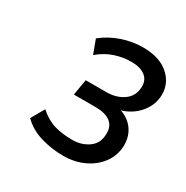

<svg xmlns="http://www.w3.org/2000/svg" viewBox="-110 -802 599 618"><g transform="rotate(30 190.0 -493.5)"><path d="M202 -278Q160 -278 119 -290Q78 -302 50 -330L78 -379Q106 -354 135.5 -345.5Q165 -337 202 -337Q237 -337 262.5 -355.5Q288 -374 288 -409Q289 -437 270 -451.5Q251 -466 214 -466H134L144 -525H220Q258 -525 284 -543.5Q310 -562 311 -596Q312 -622 293.5 -636Q275 -650 242 -650Q212 -650 181.5 -640Q151 -630 124 -607L105 -658Q136 -683 174.5 -696Q213 -709 252 -709Q312 -709 346 -680Q380 -651 380 -607Q379 -565 349.5 -533.5Q320 -502 275 -494V-502Q302 -496 320 -482Q338 -468 347 -448.5Q356 -429 356 -405Q355 -368 334.5 -339.5Q314 -311 279.5 -294.5Q245 -278 202 -278Z"/></g></svg>

Font: Nunito Sans 12pt ExtraLight 12pt
Style: Italic
Weight: 400
Italic angle: -9°
Version: Version 3.101;gftools[0.9.27]